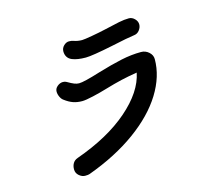

<svg xmlns="http://www.w3.org/2000/svg" viewBox="-107 -920 1215 1054"><g transform="rotate(-15 500.0 -392.5)"><path d="M313 -696Q313 -715 327 -728.5Q341 -742 357 -742Q363 -742 370 -741Q377 -740 382 -738Q404 -730 429 -730Q441 -730 486.5 -738Q532 -746 562 -753Q617 -766 649.5 -772.5Q682 -779 707 -779Q725 -779 739.5 -764.5Q754 -750 754 -732Q754 -715 742 -699.5Q730 -684 712 -682Q673 -677 581 -657Q460 -632 424 -632Q376 -632 347 -644Q330 -651 321.5 -664.5Q313 -678 313 -696ZM787 -526Q787 -428 727 -331Q667 -234 552 -150.5Q437 -67 278 -9Q271 -6 252 -6Q235 -6 218.5 -20Q202 -34 202 -56Q202 -76 211 -90.5Q220 -105 237 -111Q423 -177 537 -276Q651 -375 672 -480Q622 -472 581 -462.5Q540 -453 486 -437Q450 -426 406.5 -416Q363 -406 343 -406Q315 -406 292 -414Q269 -422 244 -441Q234 -448 227 -463Q220 -478 220 -493Q220 -510 235 -522.5Q250 -535 267 -535Q279 -535 287 -530Q311 -516 325 -510.5Q339 -505 352 -505Q379 -505 472 -534Q552 -558 610.5 -570.5Q669 -583 724 -583Q749 -583 768 -566Q787 -549 787 -526Z"/></g></svg>

Font: Tsukimi Rounded SemiBold
Style: Regular
Weight: 600
Designer: Takashi Funayama
Foundry: Takashi Funayama
Version: Version 1.032; ttfautohint (v1.8.3)